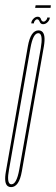

<svg xmlns="http://www.w3.org/2000/svg" viewBox="-43 -724 217 746"><path d="M0 3Q-7.5 3 -12.5 -0.5Q-28.5 -11.5 -20 -58Q-9.5 -119 22.5 -300.5Q54.5 -482 65.2 -544Q76 -606 107 -606Q114 -606 119 -602.5Q135.5 -591.5 127.5 -544Q116.5 -482 84.5 -300.5Q52.5 -119 41.8 -58Q31 3 0 3ZM1.5 -8Q21.5 -8 31.8 -65Q42 -122 73.5 -300.5Q105 -479 115.5 -537Q124 -587 110.5 -594Q108.5 -595 105.5 -595Q85.5 -595 75.2 -537Q65 -479 33.5 -300.5Q2 -122 -8 -65Q-17 -16.5 -3.5 -9Q-1.5 -8 1.5 -8ZM124.5 -630Q115 -630 111.2 -639.5Q107.5 -649 101.5 -649Q97 -649 92.8 -644Q88.5 -639 88.5 -633H78.5Q78.5 -642 86.2 -650.5Q94 -659 103.5 -659Q113.5 -659 116.2 -649.5Q119 -640 126.5 -640Q131 -640 135.8 -645Q140.5 -650 140.5 -656H150.5Q150.5 -647 142.5 -638.5Q134.5 -630 124.5 -630ZM93.5 -693.5 95.5 -703.5H154.5L153.5 -693.5Z"/></svg>

Font: Anybody UltraCondensed Thin
Style: Italic
Weight: 100
Width: 1
Italic angle: -10°
Designer: Tyler Finck
Foundry: Etcetera Type Company
Version: Version 1.010; ttfautohint (v1.8.3) -l 8 -r 50 -G 200 -x 14 